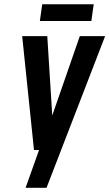

<svg xmlns="http://www.w3.org/2000/svg" viewBox="-20 -715 521 915"><path d="M85.7 -542.7 142 0H166L101.9 180.1H201.7L480.9 -542.7H360.3L229 -164.7L205.3 -542.7ZM170 -615H415.3L426.6 -694.6H181.3Z"/></svg>

Font: Secuela ExtLt
Style: Italic
Weight: 200
Italic angle: -8°
Designer: Fernando Haro
Foundry: deFharo
Version: Version 1.704